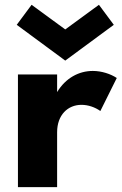

<svg xmlns="http://www.w3.org/2000/svg" viewBox="-20 -773 502 793"><path d="M215.9 0V-226.8C215.9 -298.6 260.5 -340 316.4 -340C344.5 -340 372.7 -330 394.5 -314.5L462.3 -450.9C436.8 -467.7 400 -480 363.2 -480C305.5 -480 250.9 -450.5 215.9 -392.7V-465.5H54.1V0ZM49.1 -670.5 249.5 -522.7 450 -670.5 388.6 -753.2 249.5 -651.4 110.5 -753.2Z"/></svg>

Font: Spartan MB ExtBd
Style: Regular
Weight: 800
Designer: Matt Bailey, Mirko Velimirovic
Foundry: Matt Bailey
Version: Version 1.005